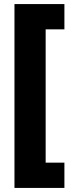

<svg xmlns="http://www.w3.org/2000/svg" viewBox="-20 -754 356 942"><path d="M296 168H51V-734H296V-610H204V44H296Z"/></svg>

Font: Noto Sans Khmer UI SemiCondensed Black
Style: Regular
Weight: 900
Width: 4
Designer: Danh Hong and the Monotype Design Team
Foundry: Monotype Imaging Inc.
Version: Version 2.002; ttfautohint (v1.8.4.7-5d5b)